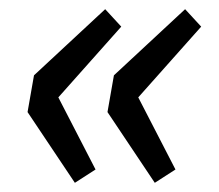

<svg xmlns="http://www.w3.org/2000/svg" viewBox="-20 -460 477 418"><path d="M143 -62 40 -216 54 -296 209 -440 244 -402 107 -248 188 -91ZM317 -62 214 -216 228 -296 383 -440 418 -402 281 -248 362 -91Z"/></svg>

Font: Source Sans Pro SemiBold
Style: Italic
Weight: 600
Italic angle: -11°
Designer: Paul D. Hunt
Foundry: Adobe Systems Incorporated
Version: Version 1.095;hotconv 1.0.109;makeotfexe 2.5.65596